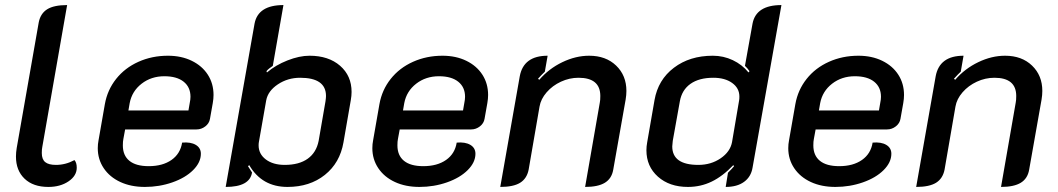

<svg xmlns="http://www.w3.org/2000/svg" viewBox="-20 -729 4175 758"><path d="M43 -111Q43 -127 46 -145L133 -641Q140 -676 166.5 -692.5Q193 -709 245 -709L147 -149Q145 -140 145 -125Q145 -100 158.5 -89Q172 -78 201 -78Q239 -78 274 -97Q283 -87 283 -67Q283 -35 250.5 -13Q218 9 171 9Q111 9 77 -23.5Q43 -56 43 -111Z M366 -144Q366 -160 369 -175L394 -318Q404 -374 438.5 -417.5Q473 -461 526.5 -485Q580 -509 643 -509Q696 -509 737 -489Q778 -469 800.5 -434Q823 -399 823 -354Q823 -339 820 -322L809 -260Q806 -242 790.5 -230Q775 -218 756 -218H474L467 -180Q465 -171 465 -155Q465 -115 491 -94Q517 -73 567 -73Q622 -73 657 -97.5Q692 -122 699 -166Q733 -169 753 -157Q773 -145 773 -122Q773 -88 742.5 -57.5Q712 -27 660.5 -9Q609 9 552 9Q497 9 455 -10.5Q413 -30 389.5 -65Q366 -100 366 -144ZM724 -293 729 -322Q732 -336 732 -347Q732 -385 705 -406.5Q678 -428 629 -428Q577 -428 539 -398.5Q501 -369 492 -322L487 -293Z M985 -636Q999 -709 1099 -709L1057 -469Q1040 -458 1032 -448L1034 -443Q1068 -472 1115 -490.5Q1162 -509 1202 -509Q1277 -509 1322.5 -469.5Q1368 -430 1368 -366Q1368 -351 1365 -334L1336 -167Q1322 -86 1262.5 -38.5Q1203 9 1115 9Q1014 9 964 -77L959 -73L975 -48Q966 9 871 9ZM1238 -173 1265 -329Q1267 -343 1267 -350Q1267 -422 1165 -422Q1116 -422 1077 -396Q1038 -370 1031 -333L1002 -168Q1001 -163 1001 -155Q1001 -121 1029.5 -99.5Q1058 -78 1104 -78Q1161 -78 1195 -102.5Q1229 -127 1238 -173Z M1450 -144Q1450 -160 1453 -175L1478 -318Q1488 -374 1522.5 -417.5Q1557 -461 1610.5 -485Q1664 -509 1727 -509Q1780 -509 1821 -489Q1862 -469 1884.5 -434Q1907 -399 1907 -354Q1907 -339 1904 -322L1893 -260Q1890 -242 1874.5 -230Q1859 -218 1840 -218H1558L1551 -180Q1549 -171 1549 -155Q1549 -115 1575 -94Q1601 -73 1651 -73Q1706 -73 1741 -97.5Q1776 -122 1783 -166Q1817 -169 1837 -157Q1857 -145 1857 -122Q1857 -88 1826.5 -57.5Q1796 -27 1744.5 -9Q1693 9 1636 9Q1581 9 1539 -10.5Q1497 -30 1473.5 -65Q1450 -100 1450 -144ZM1808 -293 1813 -322Q1816 -336 1816 -347Q1816 -385 1789 -406.5Q1762 -428 1713 -428Q1661 -428 1623 -398.5Q1585 -369 1576 -322L1571 -293Z M2032 -428Q2047 -509 2142 -509L2131 -446Q2121 -437 2104 -418L2109 -414Q2147 -458 2200 -483.5Q2253 -509 2306 -509Q2372 -509 2412.5 -470Q2453 -431 2453 -370Q2453 -354 2450 -336L2401 -59Q2395 -24 2368 -7.5Q2341 9 2290 9L2348 -324Q2350 -333 2350 -350Q2350 -422 2264 -422Q2228 -422 2194.5 -406.5Q2161 -391 2138 -364.5Q2115 -338 2110 -308L2067 -59Q2060 -24 2033.5 -7.5Q2007 9 1955 9Z M2532 -136Q2532 -151 2535 -167L2564 -334Q2578 -414 2640.5 -461.5Q2703 -509 2794 -509Q2836 -509 2873 -491.5Q2910 -474 2935 -443L2939 -448Q2930 -461 2921 -469L2951 -636Q2965 -709 3065 -709L2951 -67Q2945 -31 2917.5 -11Q2890 9 2845 9L2854 -47Q2872 -65 2878 -73L2875 -77Q2833 -33 2789.5 -12Q2746 9 2696 9Q2623 9 2577.5 -31.5Q2532 -72 2532 -136ZM2870 -168 2898 -333Q2899 -338 2899 -348Q2899 -381 2870.5 -401.5Q2842 -422 2796 -422Q2740 -422 2706 -398Q2672 -374 2664 -329L2636 -173Q2634 -157 2634 -151Q2634 -78 2737 -78Q2787 -78 2825 -104Q2863 -130 2870 -168Z M3092 -144Q3092 -160 3095 -175L3120 -318Q3130 -374 3164.5 -417.5Q3199 -461 3252.5 -485Q3306 -509 3369 -509Q3422 -509 3463 -489Q3504 -469 3526.5 -434Q3549 -399 3549 -354Q3549 -339 3546 -322L3535 -260Q3532 -242 3516.5 -230Q3501 -218 3482 -218H3200L3193 -180Q3191 -171 3191 -155Q3191 -115 3217 -94Q3243 -73 3293 -73Q3348 -73 3383 -97.5Q3418 -122 3425 -166Q3459 -169 3479 -157Q3499 -145 3499 -122Q3499 -88 3468.5 -57.5Q3438 -27 3386.5 -9Q3335 9 3278 9Q3223 9 3181 -10.5Q3139 -30 3115.5 -65Q3092 -100 3092 -144ZM3450 -293 3455 -322Q3458 -336 3458 -347Q3458 -385 3431 -406.5Q3404 -428 3355 -428Q3303 -428 3265 -398.5Q3227 -369 3218 -322L3213 -293Z M3674 -428Q3689 -509 3784 -509L3773 -446Q3763 -437 3746 -418L3751 -414Q3789 -458 3842 -483.5Q3895 -509 3948 -509Q4014 -509 4054.5 -470Q4095 -431 4095 -370Q4095 -354 4092 -336L4043 -59Q4037 -24 4010 -7.5Q3983 9 3932 9L3990 -324Q3992 -333 3992 -350Q3992 -422 3906 -422Q3870 -422 3836.5 -406.5Q3803 -391 3780 -364.5Q3757 -338 3752 -308L3709 -59Q3702 -24 3675.5 -7.5Q3649 9 3597 9Z"/></svg>

Font: K2D Medium
Style: Italic
Weight: 500
Italic angle: -10°
Designer: Katatrad Aksorn Co.,Ltd.
Foundry: Cadson Demak Co.,Ltd.
Version: Version 1.000; ttfautohint (v1.6)